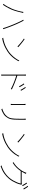

<svg xmlns="http://www.w3.org/2000/svg" viewBox="2548 -3404 905 6040"><g transform="rotate(90 3000.0 -383.5)"><path d="M253 -304Q269 -340 285 -386Q301 -432 315 -482Q329 -532 339.5 -579.5Q350 -627 355 -666L388 -660Q386 -652 384 -645.5Q382 -639 380 -631.5Q378 -624 375 -614Q370 -594 361.5 -556.5Q353 -519 340.5 -473Q328 -427 312.5 -379Q297 -331 279 -289Q260 -246 237 -201.5Q214 -157 187.5 -112.5Q161 -68 131 -25L101 -38Q149 -102 188.5 -174Q228 -246 253 -304ZM745 -360Q729 -398 711 -439.5Q693 -481 673.5 -522.5Q654 -564 635.5 -600.5Q617 -637 600 -664L629 -675Q643 -650 660.5 -615Q678 -580 697.5 -540Q717 -500 736 -456.5Q755 -413 773 -370Q790 -330 807.5 -284Q825 -238 842 -192.5Q859 -147 873 -106Q887 -65 897 -34L867 -25Q856 -68 835 -126Q814 -184 790.5 -246Q767 -308 745 -360Z M1213 -705Q1240 -687 1275 -661Q1310 -635 1346 -605.5Q1382 -576 1413.5 -549.5Q1445 -523 1464 -504L1441 -481Q1423 -499 1393 -526Q1363 -553 1327.5 -582.5Q1292 -612 1257 -639Q1222 -666 1193 -684ZM1167 -31Q1263 -46 1339.5 -72.5Q1416 -99 1476.5 -131Q1537 -163 1583 -193Q1652 -239 1711 -299Q1770 -359 1815 -422Q1860 -485 1886 -541L1905 -510Q1875 -454 1831 -393Q1787 -332 1730.5 -274.5Q1674 -217 1603 -170Q1554 -138 1494 -105.5Q1434 -73 1359 -45.5Q1284 -18 1187 1Z M2631 -695Q2642 -680 2659 -654Q2676 -628 2693 -599Q2710 -570 2722 -545L2694 -531Q2684 -552 2668.5 -580Q2653 -608 2636 -635.5Q2619 -663 2604 -682ZM2741 -741Q2753 -726 2770 -700Q2787 -674 2805 -645Q2823 -616 2835 -592L2807 -578Q2797 -599 2781 -626.5Q2765 -654 2747.5 -681.5Q2730 -709 2715 -728ZM2327 -69Q2327 -78 2327 -118.5Q2327 -159 2327 -218.5Q2327 -278 2327 -345Q2327 -412 2327 -475.5Q2327 -539 2327 -587.5Q2327 -636 2327 -657Q2327 -673 2326 -699Q2325 -725 2322 -745H2362Q2360 -726 2358.5 -698.5Q2357 -671 2357 -657Q2357 -607 2357 -545.5Q2357 -484 2357 -420Q2357 -356 2357.5 -295.5Q2358 -235 2358 -186Q2358 -137 2358 -105.5Q2358 -74 2358 -69Q2358 -52 2358 -34Q2358 -16 2359 0Q2360 16 2361 29H2324Q2326 10 2326.5 -16.5Q2327 -43 2327 -69ZM2351 -479Q2400 -464 2457.5 -443.5Q2515 -423 2575 -399.5Q2635 -376 2691 -351.5Q2747 -327 2793 -304L2780 -273Q2737 -297 2680.5 -322.5Q2624 -348 2563.5 -372Q2503 -396 2447.5 -415Q2392 -434 2351 -446Z M3749 -741Q3748 -725 3747 -706.5Q3746 -688 3746 -668Q3746 -654 3746 -629Q3746 -604 3746 -579.5Q3746 -555 3746 -542Q3746 -443 3741.5 -376.5Q3737 -310 3726 -266Q3715 -222 3697 -188.5Q3679 -155 3653 -122Q3622 -81 3581.5 -52.5Q3541 -24 3499 -5.5Q3457 13 3420 26L3394 -1Q3457 -19 3520.5 -52Q3584 -85 3631 -142Q3659 -176 3676 -211.5Q3693 -247 3701.5 -292Q3710 -337 3713 -397.5Q3716 -458 3716 -541Q3716 -555 3716 -580Q3716 -605 3716 -630Q3716 -655 3716 -668Q3716 -688 3715 -706.5Q3714 -725 3712 -741ZM3284 -734Q3283 -723 3282 -701Q3281 -679 3281 -667Q3281 -663 3281 -639.5Q3281 -616 3281 -581Q3281 -546 3281 -506.5Q3281 -467 3281 -431Q3281 -395 3281 -369.5Q3281 -344 3281 -337Q3281 -318 3282 -299.5Q3283 -281 3284 -271H3247Q3249 -281 3250 -298.5Q3251 -316 3251 -337Q3251 -344 3251 -369.5Q3251 -395 3251 -431Q3251 -467 3251 -506.5Q3251 -546 3251 -581Q3251 -616 3251 -639.5Q3251 -663 3251 -667Q3251 -680 3250 -701.5Q3249 -723 3247 -734Z M4213 -705Q4240 -687 4275 -661Q4310 -635 4346 -605.5Q4382 -576 4413.5 -549.5Q4445 -523 4464 -504L4441 -481Q4423 -499 4393 -526Q4363 -553 4327.5 -582.5Q4292 -612 4257 -639Q4222 -666 4193 -684ZM4167 -31Q4263 -46 4339.5 -72.5Q4416 -99 4476.5 -131Q4537 -163 4583 -193Q4652 -239 4711 -299Q4770 -359 4815 -422Q4860 -485 4886 -541L4905 -510Q4875 -454 4831 -393Q4787 -332 4730.5 -274.5Q4674 -217 4603 -170Q4554 -138 4494 -105.5Q4434 -73 4359 -45.5Q4284 -18 4187 1Z M5751 -781Q5764 -764 5779 -740Q5794 -716 5809 -691Q5824 -666 5835 -644L5807 -630Q5793 -660 5768.5 -700Q5744 -740 5724 -768ZM5852 -816Q5866 -798 5882 -773.5Q5898 -749 5913.5 -724.5Q5929 -700 5939 -680L5911 -666Q5894 -700 5871 -737.5Q5848 -775 5826 -803ZM5794 -603Q5790 -596 5786.5 -584.5Q5783 -573 5781 -568Q5768 -512 5742 -450Q5716 -388 5680.5 -327Q5645 -266 5601 -213Q5536 -134 5442 -67Q5348 0 5208 49L5181 23Q5263 0 5335 -38Q5407 -76 5468.5 -125Q5530 -174 5577 -231Q5621 -284 5656 -345Q5691 -406 5716.5 -467.5Q5742 -529 5754 -583H5350L5368 -613Q5379 -613 5415 -613Q5451 -613 5498.5 -613Q5546 -613 5593.5 -613Q5641 -613 5676 -613Q5711 -613 5720 -613Q5737 -613 5747 -614.5Q5757 -616 5764 -620ZM5450 -747Q5443 -734 5436 -719Q5429 -704 5423 -692Q5398 -642 5357.5 -580Q5317 -518 5255.5 -454Q5194 -390 5105 -332L5078 -352Q5142 -389 5194 -435.5Q5246 -482 5286 -531Q5326 -580 5353.5 -625.5Q5381 -671 5395 -706Q5399 -714 5404.5 -730.5Q5410 -747 5412 -760Z"/></g></svg>

Font: Noto Sans HK Thin
Style: Regular
Weight: 100
Designer: Ryoko NISHIZUKA 西塚涼子 (kana, bopomofo & ideographs); Paul D. Hunt (Latin, Greek & Cyrillic); Sandoll Communications 산돌커뮤니
Foundry: Adobe
Version: Version 2.004-H2;hotconv 1.0.118;makeotfexe 2.5.65603